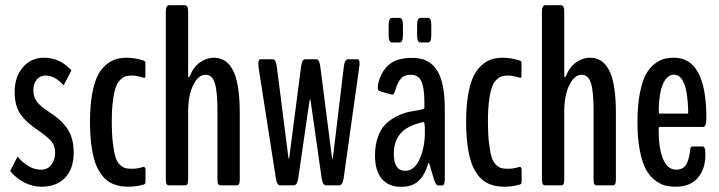

<svg xmlns="http://www.w3.org/2000/svg" viewBox="-20 -722 2803 748"><path d="M141.1 5.4Q107.4 5.4 75.4 -10.7Q43.5 -26.9 19.5 -55.7L48.3 -111.8Q92.8 -61 138.2 -61Q166 -61 180.4 -80.3Q194.8 -99.6 194.8 -127.4Q194.8 -154.3 179.9 -171.6Q165 -189 126.5 -215.8Q103.5 -231.9 89.6 -243.9Q75.7 -255.9 62.5 -273.4Q49.3 -291 43.2 -313.2Q37.1 -335.4 37.1 -364.7Q37.1 -421.9 68.8 -459.5Q100.6 -497.1 151.9 -497.1Q213.9 -497.1 258.3 -447.8L228 -389.6Q193.4 -427.7 158.2 -427.7Q135.3 -427.7 122.6 -411.4Q109.9 -395 109.9 -370.6Q109.9 -343.3 125 -324.5Q140.1 -305.7 170.9 -286.1Q192.9 -272 208.3 -258.8Q223.6 -245.6 238 -226.8Q252.4 -208 259.8 -183.1Q267.1 -158.2 267.1 -127Q267.1 -65.4 234.1 -30Q201.2 5.4 141.1 5.4Z M483.9 5.4Q466.3 5.4 451.9 3.4Q437.5 1.5 421.1 -5.1Q404.8 -11.7 392.3 -22.7Q379.9 -33.7 367.7 -53Q355.5 -72.3 347.7 -98.6Q339.8 -125 335.2 -163.1Q330.6 -201.2 330.6 -248.5Q330.6 -309.6 338.9 -355.2Q347.2 -400.9 360.6 -427.5Q374 -454.1 393.8 -470.2Q413.6 -486.3 432.6 -491.7Q451.7 -497.1 475.1 -497.1Q504.9 -497.1 540.5 -485.8Q542.5 -485.4 544.4 -482.9Q546.4 -480.5 546.4 -478.5V-426.8Q546.9 -423.3 544.9 -420.7Q543 -418 540.5 -418.9Q510.7 -427.7 495.6 -427.7Q481.4 -427.7 471.7 -425.3Q461.9 -422.9 450.4 -412.8Q439 -402.8 431.9 -384.3Q424.8 -365.7 420.2 -331.3Q415.5 -296.9 415.5 -248.5Q415.5 -197.8 419.9 -162.4Q424.3 -127 430.7 -107.9Q437 -88.9 448.5 -78.9Q460 -68.8 469.7 -66.7Q479.5 -64.5 495.6 -64.5Q515.1 -64.5 540.5 -72.3Q542.5 -71.8 544.7 -68.4Q546.9 -64.9 546.9 -62V-13.7Q546.9 -5.4 540.5 -3.4Q513.7 4.9 483.9 5.4Z M638.7 0Q632.3 0 629.2 -4.6Q626 -9.3 626 -23.9V-675.8Q626 -701.7 638.7 -701.7H700.7Q712.9 -701.7 712.9 -675.8V-428.7Q712.9 -421.4 715.3 -421.4Q716.8 -421.4 718.8 -424.3Q733.9 -461.9 759.8 -479.5Q785.6 -497.1 812 -497.1Q835.9 -497.1 853.5 -486.8Q871.1 -476.6 885.3 -452.6Q899.4 -428.7 906.7 -385.5Q914.1 -342.3 914.1 -280.3V-23.9Q914.1 -9.3 910.9 -4.6Q907.7 0 901.9 0H839.4Q833 0 830.1 -4.6Q827.1 -9.3 827.1 -23.9V-290.5Q827.1 -365.7 816.9 -398.2Q806.6 -430.7 781.2 -430.7Q752.4 -430.7 732.7 -390.4Q712.9 -350.1 712.9 -287.1V-23.9Q712.9 -9.3 710 -4.6Q707 0 701.2 0Z M1071.8 0Q1058.6 0 1054.7 -27.8L987.3 -459.5Q986.3 -468.3 986.3 -472.2Q986.3 -491.2 994.6 -491.2H1043Q1054.7 -491.2 1058.6 -460.9L1103.5 -108.4Q1103.5 -108.4 1105 -104Q1106.9 -104 1106.9 -107.9L1152.8 -461.4Q1156.2 -491.2 1168.9 -491.2H1212.9Q1224.1 -491.2 1228 -461.4L1273.4 -107.4Q1273.4 -103.5 1275.4 -103.5Q1276.4 -103.5 1276.9 -107.4L1319.3 -460.9Q1322.8 -491.2 1335.4 -491.2H1373Q1380.9 -491.2 1380.9 -473.6Q1380.9 -467.3 1379.4 -460L1318.8 -27.8Q1314.5 0 1301.3 0H1250Q1236.8 0 1232.9 -28.8L1189.9 -330.6Q1189.9 -334 1188.5 -334Q1187 -334 1186 -330.6L1142.1 -28.8Q1137.7 0 1124.5 0Z M1507.3 -556.6Q1494.1 -556.6 1494.1 -584.5V-624.5Q1494.1 -652.3 1507.3 -652.3H1536.6Q1549.8 -652.3 1549.8 -624.5V-584.5Q1549.8 -556.6 1536.6 -556.6ZM1617.7 -556.6Q1605 -556.6 1605 -584.5V-624.5Q1605 -652.3 1617.7 -652.3H1647.5Q1660.2 -652.3 1660.2 -624.5V-584.5Q1660.2 -556.6 1647.5 -556.6ZM1542.5 5.9Q1494.1 5.9 1467.5 -25.4Q1440.9 -56.6 1440.9 -116.2Q1440.9 -160.6 1454.3 -193.8Q1467.8 -227.1 1488 -244.1Q1508.3 -261.2 1532.7 -272.5Q1557.1 -283.7 1578.1 -287.1Q1599.1 -290.5 1615 -293.7Q1630.9 -296.9 1633.3 -300.3V-326.2Q1633.3 -378.4 1621.8 -404.5Q1610.4 -430.7 1580.1 -430.7Q1554.7 -430.7 1541.3 -414.8Q1527.8 -398.9 1518.6 -366.2Q1514.2 -352.5 1506.8 -353.5Q1455.6 -366.2 1455.1 -370.1Q1452.1 -371.6 1451.9 -381.3Q1451.7 -391.1 1454.1 -399.4Q1466.8 -447.3 1497.6 -471.9Q1528.3 -496.6 1585.4 -496.6Q1616.2 -496.6 1638.9 -486.6Q1661.6 -476.6 1678.7 -453.6Q1695.8 -430.7 1704.3 -391.4Q1712.9 -352.1 1712.9 -295.4V-24.4Q1712.9 0.5 1702.6 0.5H1687Q1678.2 0.5 1671.4 -21Q1670.4 -25.9 1661.9 -52.7Q1653.3 -79.6 1652.3 -85Q1651.9 -86.4 1651.1 -86.9Q1650.4 -87.4 1649.4 -86.9Q1648.4 -86.4 1648.4 -85Q1635.3 -40 1610.6 -17.1Q1585.9 5.9 1542.5 5.9ZM1559.6 -56.6Q1593.8 -56.6 1614.5 -101.6Q1635.3 -146.5 1635.3 -209Q1635.3 -246.1 1630.9 -246.1Q1622.1 -246.1 1616.2 -243.2Q1563.5 -230 1538.8 -200.2Q1514.2 -170.4 1514.2 -122.6Q1514.2 -56.6 1559.6 -56.6Z M1949.2 5.4Q1931.6 5.4 1917.2 3.4Q1902.8 1.5 1886.5 -5.1Q1870.1 -11.7 1857.7 -22.7Q1845.2 -33.7 1833 -53Q1820.8 -72.3 1813 -98.6Q1805.2 -125 1800.5 -163.1Q1795.9 -201.2 1795.9 -248.5Q1795.9 -309.6 1804.2 -355.2Q1812.5 -400.9 1825.9 -427.5Q1839.4 -454.1 1859.1 -470.2Q1878.9 -486.3 1897.9 -491.7Q1917 -497.1 1940.4 -497.1Q1970.2 -497.1 2005.9 -485.8Q2007.8 -485.4 2009.8 -482.9Q2011.7 -480.5 2011.7 -478.5V-426.8Q2012.2 -423.3 2010.3 -420.7Q2008.3 -418 2005.9 -418.9Q1976.1 -427.7 1960.9 -427.7Q1946.8 -427.7 1937 -425.3Q1927.2 -422.9 1915.8 -412.8Q1904.3 -402.8 1897.2 -384.3Q1890.1 -365.7 1885.5 -331.3Q1880.9 -296.9 1880.9 -248.5Q1880.9 -197.8 1885.3 -162.4Q1889.6 -127 1896 -107.9Q1902.3 -88.9 1913.8 -78.9Q1925.3 -68.8 1935.1 -66.7Q1944.8 -64.5 1960.9 -64.5Q1980.5 -64.5 2005.9 -72.3Q2007.8 -71.8 2010 -68.4Q2012.2 -64.9 2012.2 -62V-13.7Q2012.2 -5.4 2005.9 -3.4Q1979 4.9 1949.2 5.4Z M2104 0Q2097.7 0 2094.5 -4.6Q2091.3 -9.3 2091.3 -23.9V-675.8Q2091.3 -701.7 2104 -701.7H2166Q2178.2 -701.7 2178.2 -675.8V-428.7Q2178.2 -421.4 2180.7 -421.4Q2182.1 -421.4 2184.1 -424.3Q2199.2 -461.9 2225.1 -479.5Q2251 -497.1 2277.3 -497.1Q2301.3 -497.1 2318.8 -486.8Q2336.4 -476.6 2350.6 -452.6Q2364.7 -428.7 2372.1 -385.5Q2379.4 -342.3 2379.4 -280.3V-23.9Q2379.4 -9.3 2376.2 -4.6Q2373 0 2367.2 0H2304.7Q2298.3 0 2295.4 -4.6Q2292.5 -9.3 2292.5 -23.9V-290.5Q2292.5 -365.7 2282.2 -398.2Q2272 -430.7 2246.6 -430.7Q2217.8 -430.7 2198 -390.4Q2178.2 -350.1 2178.2 -287.1V-23.9Q2178.2 -9.3 2175.3 -4.6Q2172.4 0 2166.5 0Z M2728 -118.2Q2728 -64 2698.7 -29.3Q2669.4 5.4 2611.8 5.4Q2588.9 5.4 2569.8 0.2Q2550.8 -4.9 2530.3 -21Q2509.8 -37.1 2495.6 -63.7Q2481.4 -90.3 2472.4 -137Q2463.4 -183.6 2463.4 -246.1Q2463.4 -309.1 2472.2 -355.7Q2481 -402.3 2494.6 -429Q2508.3 -455.6 2528.1 -471.4Q2547.9 -487.3 2565.9 -492.2Q2584 -497.1 2606 -497.1Q2731.9 -497.1 2731.9 -261.7Q2731.9 -227.5 2719.7 -227.5H2549.8Q2545.9 -227.5 2545.9 -215.3Q2546.4 -141.1 2563.7 -101.1Q2581.1 -61 2614.3 -61Q2630.4 -61 2641.4 -68.4Q2652.3 -75.7 2657.7 -89.8Q2663.1 -104 2665.3 -114.5Q2667.5 -125 2668.9 -140.6Q2670.4 -151.4 2677.2 -151.4H2716.8Q2728 -151.4 2728 -126ZM2548.3 -279.3H2660.2Q2661.1 -279.3 2661.1 -291.5Q2657.2 -431.2 2605.5 -431.2Q2581.5 -431.2 2565.4 -400.4Q2549.3 -369.6 2546.4 -303.7Q2546.4 -279.3 2548.3 -279.3Z"/></svg>

Font: BenchNine
Style: Bold
Weight: 700
Version: Version 1 ; ttfautohint (v0.92.18-e454-dirty) -l 8 -r 50 -G 